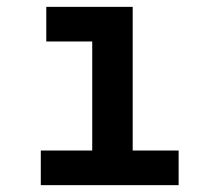

<svg xmlns="http://www.w3.org/2000/svg" viewBox="-20 -540 640 560"><path d="M99 0V-101H249V-419H115V-520H367V-101H501V0Z"/></svg>

Font: Iosevka Extended
Style: Bold
Weight: 700
Width: 7
Monospace: yes
Designer: Belleve Invis
Foundry: Belleve Invis
Version: Version 32.5.0; ttfautohint (v1.8.4)